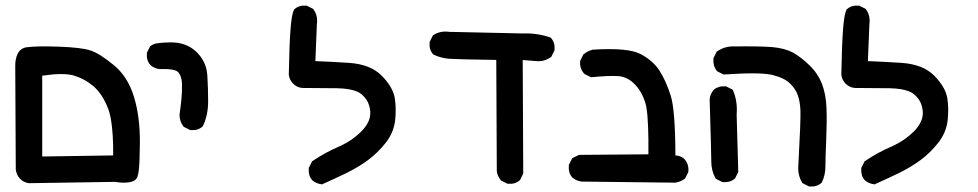

<svg xmlns="http://www.w3.org/2000/svg" viewBox="-20 -544 3540 695"><path d="M85 119.1Q65.4 116.7 52.7 103Q45.9 96.2 42.2 87.9Q38.6 79.6 37.1 70.3V69.8V69.3L35.2 -301.8Q34.7 -316.4 37.1 -328.6Q39.6 -340.8 44.4 -350.3Q49.3 -359.9 57.6 -365.7Q65.9 -371.6 77.1 -373Q112.8 -377.9 194.3 -375Q235.4 -373.5 263.7 -370.1Q292 -366.7 309.1 -360.8Q341.8 -349.6 392.1 -308.1Q442.9 -266.6 465.3 -192.4Q487.3 -119.6 486.3 -24.4Q485.8 8.3 485.1 30.8Q484.4 53.2 482.7 69.3Q481 85.4 478 94.2Q472.7 111.3 449.5 115.5Q426.3 119.6 397 114.3L85.9 119.1H85.4ZM389.6 18.6Q390.1 -22.5 387.9 -55.2Q385.7 -87.9 381.6 -112.1Q377.4 -136.2 370.6 -152.8Q360.4 -178.7 347.2 -198.5Q334 -218.3 318.4 -231.9Q302.2 -245.6 284.2 -255.4Q266.1 -265.1 246.1 -271Q207.5 -281.2 132.8 -270V22.5Z M666.5 -74.2 647 -84 645 -85 643.6 -86.9Q629.9 -105 629.9 -127.9V-128.4V-129.4Q633.8 -156.2 636.7 -184.6Q639.6 -212.4 638.7 -241.7Q637.7 -268.6 625 -282.7Q612.8 -295.9 559.1 -293.9H558.1H557.6Q548.3 -294.9 540 -298.6Q531.7 -302.2 524.9 -308.1L524.4 -308.6L523.9 -309.1Q509.3 -325.7 511.7 -351.6V-353.5L512.7 -355L522.5 -374.5L523.4 -376.5L524.9 -377.4Q533.7 -384.8 550.3 -387.5Q566.9 -390.1 596.2 -390.6Q653.3 -391.6 690.4 -356.9Q708.5 -339.4 718.8 -317.9Q729 -296.4 730.5 -271Q733.4 -224.1 733.4 -176.8Q733.4 -127.9 714.8 -88.4L713.9 -86.9L712.4 -85.4Q695.8 -70.8 669.9 -73.2H668Z M1143.6 123Q1125 120.6 1110.8 108.9L1110.4 108.4L1109.9 107.9Q1102.5 99.6 1099.6 88.9Q1096.7 78.1 1097.7 65.4V63.5L1098.6 62L1108.4 42.5L1109.4 40L1111.8 38.6Q1157.2 7.8 1207.5 -13.7Q1254.9 -34.7 1290 -70.3Q1322.8 -104.5 1320.3 -140.1Q1318.8 -158.2 1312 -173.1Q1305.2 -188 1292 -199.7Q1284.2 -207.5 1271.5 -212.9Q1258.8 -218.3 1241 -221.2Q1223.1 -224.1 1200.7 -224.6Q1130.9 -225.6 1074.2 -225.6H1073.7H1073.2Q1054.2 -228 1041 -241.2Q1027.8 -254.4 1025.4 -273.4V-273.9V-274.4Q1027.3 -380.9 1031.5 -436.3Q1035.6 -491.7 1043.9 -508.3L1044.9 -510.3L1046.4 -511.2Q1063 -525.9 1088.9 -523.4H1090.8L1092.3 -522.5L1111.8 -512.7L1113.8 -511.7L1115.2 -509.3Q1131.3 -486.8 1127 -456.1L1121.6 -322.8Q1175.8 -320.8 1243.7 -316.4Q1321.8 -311 1362.3 -269.5Q1402.8 -228 1409.2 -188Q1415 -149.4 1410.2 -107.4Q1404.8 -63.5 1376 -26.9Q1347.7 8.8 1312.5 35.2Q1277.3 61 1234.9 82Q1192.4 102.5 1148.4 122.1L1146 123.5Z M1814.9 120.1 1795.4 110.4 1793.5 109.4 1792.5 107.9Q1786.6 101.1 1783 92.8Q1779.3 84.5 1778.3 75.2V74.7V74.2L1776.4 -327.1Q1637.2 -329.1 1608.9 -331.1Q1577.6 -333 1550.8 -345.7L1548.8 -346.7L1547.4 -348.1Q1532.7 -364.7 1535.2 -390.6V-392.6L1536.1 -394L1545.9 -413.6L1547.4 -416L1549.3 -417.5Q1573.7 -433.1 1606.4 -428.7L1872.1 -422.9Q1924.3 -424.8 1971.2 -408.7L1973.6 -407.7L1975.1 -405.8Q1989.7 -389.2 1987.3 -363.3V-361.3L1986.3 -359.9L1976.6 -340.3L1975.6 -338.4L1973.6 -336.9Q1965.3 -331.1 1956.1 -327.4Q1946.8 -323.7 1936.8 -322.8Q1926.8 -321.8 1916 -323.2L1872.1 -326.7L1874 82V84.5L1873 86.4L1863.3 106L1862.3 107.9L1860.8 108.9Q1844.2 123.5 1818.4 121.1H1816.4Z M2422.9 117.2 2085.9 113.3H2085.4H2085Q2066.4 110.8 2052.2 99.1L2051.8 98.6L2051.3 98.1Q2036.6 81.5 2039.1 54.7V52.7L2040 51.3L2049.8 31.7L2051.3 28.8L2054.2 27.3L2073.7 17.6L2075.7 16.6H2078.1L2327.1 14.6Q2327.6 -14.2 2327.1 -39.3Q2326.7 -64.5 2325.9 -85.2Q2325.2 -106 2323.7 -122.8Q2322.3 -139.6 2320.3 -151.9Q2318.4 -164.1 2315.9 -171.9Q2302.7 -214.4 2275.4 -241.2Q2266.6 -250 2256.8 -255.9Q2247.1 -261.7 2237.3 -264.9Q2227.5 -268.1 2216.8 -268.6Q2181.6 -270.5 2122.1 -264.6H2119.1L2116.7 -265.6L2097.2 -275.4L2095.7 -276.4L2094.2 -277.8Q2077.6 -296.4 2080.1 -322.3V-324.2L2081.1 -325.7L2090.8 -345.2L2091.8 -347.2L2093.3 -348.1Q2106.9 -359.4 2124.5 -363.8L2125.5 -364.3H2126.5Q2252.9 -372.1 2298.3 -348.6Q2343.8 -324.7 2367.7 -287.6Q2390.6 -251.5 2407.7 -198.2Q2424.3 -146.5 2424.8 18.6Q2443.4 19.5 2456.5 30.8L2457 31.2L2457.5 31.7Q2474.1 50.3 2471.7 77.1V79.1L2470.7 80.6L2460.9 100.1L2460 102.1L2458 103.5Q2442.4 114.7 2423.8 117.2H2423.3Z M2906.7 129.9 2887.2 120.1 2884.8 118.7 2883.3 116.2Q2866.2 88.4 2870.1 49.8Q2878.9 -111.3 2877.4 -144.5Q2876 -176.8 2867.7 -199.7Q2859.9 -222.2 2838.9 -242.7Q2828.6 -252.4 2812.7 -260Q2796.9 -267.6 2774.9 -272.9Q2730.5 -283.2 2602.1 -274.4H2599.6L2597.2 -275.4L2577.6 -285.2L2575.7 -286.1L2574.2 -288.1Q2560.1 -306.6 2562.5 -332V-334L2563.5 -335.4L2573.2 -355L2574.2 -357.4L2576.7 -358.4Q2604.5 -377.9 2640.6 -376Q2731.9 -377 2775.4 -373.5Q2797.4 -371.6 2816.2 -366.7Q2835 -361.8 2850.6 -353.5Q2879.9 -336.9 2910.2 -307.6Q2925.3 -293 2936.8 -275.9Q2948.2 -258.8 2955.6 -239.7Q2959 -230.5 2961.9 -220.2Q2964.8 -210 2966.8 -199.2Q2968.8 -188.5 2970 -177Q2971.2 -165.5 2971.7 -153.3Q2973.6 -105.5 2970.7 -37.6Q2969.2 -3.9 2968.5 20Q2967.8 43.9 2967.8 58.6Q2967.8 74.2 2964.6 88.6Q2961.4 103 2955.1 115.7L2954.1 117.7L2952.6 118.7Q2936 133.3 2910.2 130.9H2908.2ZM2593.3 114.3 2573.7 104.5 2570.8 103 2569.3 100.1Q2562 86.4 2558.3 71.5Q2554.7 56.6 2554.7 40.5Q2554.7 10.7 2548.8 -184.1V-185.1V-185.5Q2551.3 -204.1 2563 -218.3L2563.5 -218.8L2564 -219.2Q2568.4 -223.1 2573.2 -225.6Q2578.1 -228 2583.5 -229.5Q2588.9 -231 2594.5 -231.4Q2600.1 -231.9 2606.4 -231.4H2608.4L2609.9 -230.5L2629.4 -220.7L2632.8 -219.2L2633.8 -215.8Q2650.4 -176.8 2646.5 -129.4L2652.3 75.7V78.1L2651.4 80.6L2641.6 100.1L2640.6 102.1L2639.2 103Q2630.9 110.4 2620.1 113.3Q2609.4 116.2 2596.7 115.2H2594.7Z M3143.6 123Q3125 120.6 3110.8 108.9L3110.4 108.4L3109.9 107.9Q3102.5 99.6 3099.6 88.9Q3096.7 78.1 3097.7 65.4V63.5L3098.6 62L3108.4 42.5L3109.4 40L3111.8 38.6Q3157.2 7.8 3207.5 -13.7Q3254.9 -34.7 3290 -70.3Q3322.8 -104.5 3320.3 -140.1Q3318.8 -158.2 3312 -173.1Q3305.2 -188 3292 -199.7Q3284.2 -207.5 3271.5 -212.9Q3258.8 -218.3 3241 -221.2Q3223.1 -224.1 3200.7 -224.6Q3130.9 -225.6 3074.2 -225.6H3073.7H3073.2Q3054.2 -228 3041 -241.2Q3027.8 -254.4 3025.4 -273.4V-273.9V-274.4Q3027.3 -380.9 3031.5 -436.3Q3035.6 -491.7 3043.9 -508.3L3044.9 -510.3L3046.4 -511.2Q3063 -525.9 3088.9 -523.4H3090.8L3092.3 -522.5L3111.8 -512.7L3113.8 -511.7L3115.2 -509.3Q3131.3 -486.8 3127 -456.1L3121.6 -322.8Q3175.8 -320.8 3243.7 -316.4Q3321.8 -311 3362.3 -269.5Q3402.8 -228 3409.2 -188Q3415 -149.4 3410.2 -107.4Q3404.8 -63.5 3376 -26.9Q3347.7 8.8 3312.5 35.2Q3277.3 61 3234.9 82Q3192.4 102.5 3148.4 122.1L3146 123.5Z"/></svg>

Font: NaikaiFont
Style: Bold
Weight: 700
Version: Version 1.89